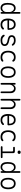

<svg xmlns="http://www.w3.org/2000/svg" viewBox="3200 -3990 799 7240"><g transform="rotate(90 3600.0 -369.5)"><path d="M465 10Q448 10 440.5 2Q433 -6 433 -23V-92Q426 -74 414 -56Q402 -38 384 -23.5Q366 -9 341 0.5Q316 10 282 10Q225 10 187.5 -13.5Q150 -37 128 -74.5Q106 -112 98 -159.5Q90 -207 90 -255Q90 -311 98.5 -365.5Q107 -420 129 -463.5Q151 -507 189.5 -533.5Q228 -560 287 -560Q342 -560 381.5 -531Q421 -502 433 -452V-708Q433 -724 440.5 -732Q448 -740 465 -740Q482 -740 489.5 -732Q497 -724 497 -708V-23Q497 -6 489.5 2Q482 10 465 10ZM286 -53Q317 -53 343.5 -66Q370 -79 390 -99.5Q410 -120 421.5 -146Q433 -172 433 -198V-341Q433 -366 422 -393.5Q411 -421 392.5 -444Q374 -467 349.5 -482Q325 -497 297 -497Q252 -497 224 -476.5Q196 -456 180.5 -422Q165 -388 159.5 -345Q154 -302 154 -258Q154 -218 160.5 -181Q167 -144 182 -115.5Q197 -87 222.5 -70Q248 -53 286 -53Z M1062 -121Q1076 -121 1085.5 -109Q1095 -97 1095 -84Q1095 -78 1092 -72Q1089 -66 1082 -59Q1064 -41 1046.5 -28Q1029 -15 1008.5 -6.5Q988 2 963.5 6Q939 10 907 10Q848 10 805 -10Q762 -30 734 -66.5Q706 -103 692.5 -154Q679 -205 679 -266Q679 -324 690.5 -377Q702 -430 728 -471Q754 -512 796.5 -536Q839 -560 902 -560Q961 -560 1000 -538.5Q1039 -517 1063 -479.5Q1087 -442 1097 -392.5Q1107 -343 1107 -288Q1107 -274 1097.5 -262.5Q1088 -251 1073 -251H745Q749 -204 761 -166.5Q773 -129 793.5 -104.5Q814 -80 843 -67.5Q872 -55 909 -55Q954 -55 983 -69Q1012 -83 1038 -107Q1044 -113 1049 -117Q1054 -121 1062 -121ZM745 -312H1032Q1037 -312 1040 -316.5Q1043 -321 1043 -338Q1043 -364 1035 -392Q1027 -420 1010 -443Q993 -466 966 -480.5Q939 -495 902 -495Q863 -495 835 -479.5Q807 -464 788 -439Q769 -414 758.5 -380.5Q748 -347 745 -312Z M1500 10Q1474 10 1448 7Q1422 4 1398 -4Q1374 -12 1352.5 -25.5Q1331 -39 1313 -61Q1304 -72 1296.5 -87.5Q1289 -103 1289 -116Q1289 -131 1297.5 -138Q1306 -145 1318 -145Q1327 -145 1335.5 -141.5Q1344 -138 1351 -128Q1378 -93 1413 -74Q1448 -55 1500 -55Q1523 -55 1549.5 -58Q1576 -61 1598 -70Q1620 -79 1634.5 -96.5Q1649 -114 1649 -142Q1649 -173 1634 -192Q1619 -211 1597 -223.5Q1575 -236 1549 -243Q1523 -250 1500 -254Q1467 -261 1432.5 -269.5Q1398 -278 1370 -294.5Q1342 -311 1324.5 -338.5Q1307 -366 1307 -410Q1307 -451 1322.5 -479Q1338 -507 1364.5 -525.5Q1391 -544 1426 -552Q1461 -560 1500 -560Q1567 -560 1616 -537.5Q1665 -515 1691 -473Q1697 -464 1699.5 -456.5Q1702 -449 1702 -443Q1702 -430 1694 -422.5Q1686 -415 1673 -415Q1664 -415 1656.5 -418Q1649 -421 1641 -430Q1614 -466 1579.5 -480.5Q1545 -495 1500 -495Q1474 -495 1450.5 -490.5Q1427 -486 1409.5 -475.5Q1392 -465 1382 -449.5Q1372 -434 1372 -411Q1372 -385 1384.5 -368.5Q1397 -352 1416 -342.5Q1435 -333 1457.5 -328Q1480 -323 1500 -318Q1537 -311 1574.5 -300.5Q1612 -290 1643 -271Q1674 -252 1694 -222Q1714 -192 1714 -145Q1714 -102 1696 -72.5Q1678 -43 1648 -24.5Q1618 -6 1579.5 2Q1541 10 1500 10Z M1893 -277Q1893 -352 1911.5 -406Q1930 -460 1962.5 -494Q1995 -528 2040 -544Q2085 -560 2136 -560Q2170 -560 2196.5 -554.5Q2223 -549 2242 -539.5Q2261 -530 2274 -518Q2287 -506 2295 -493Q2309 -470 2304.5 -456.5Q2300 -443 2287 -436Q2274 -429 2262 -433Q2250 -437 2241 -451Q2230 -469 2202 -482Q2174 -495 2137 -495Q2102 -495 2069.5 -481.5Q2037 -468 2012 -440.5Q1987 -413 1972 -372Q1957 -331 1957 -275Q1957 -223 1971 -182Q1985 -141 2009.5 -113Q2034 -85 2068 -70Q2102 -55 2144 -55Q2176 -55 2202 -62.5Q2228 -70 2245 -85Q2256 -94 2270 -96Q2284 -98 2295 -88Q2300 -83 2302 -77Q2304 -71 2303.5 -64Q2303 -57 2299.5 -49.5Q2296 -42 2289 -35Q2277 -22 2261 -13.5Q2245 -5 2226 0.5Q2207 6 2184.5 8Q2162 10 2136 10Q2083 10 2038 -7Q1993 -24 1961 -59Q1929 -94 1911 -148Q1893 -202 1893 -277Z M2700 10Q2647 10 2607 -10.5Q2567 -31 2539.5 -68.5Q2512 -106 2498.5 -158.5Q2485 -211 2485 -275Q2485 -340 2498.5 -392.5Q2512 -445 2539.5 -482Q2567 -519 2607.5 -539.5Q2648 -560 2701 -560Q2755 -560 2795.5 -539.5Q2836 -519 2862.5 -482Q2889 -445 2902 -393Q2915 -341 2915 -277Q2915 -212 2901.5 -159Q2888 -106 2860.5 -68.5Q2833 -31 2793 -10.5Q2753 10 2700 10ZM2700 -55Q2737 -55 2765 -70.5Q2793 -86 2812 -115Q2831 -144 2841 -185.5Q2851 -227 2851 -277Q2851 -327 2842 -367Q2833 -407 2814 -435.5Q2795 -464 2767 -479.5Q2739 -495 2701 -495Q2663 -495 2635 -479.5Q2607 -464 2588 -435Q2569 -406 2559 -365.5Q2549 -325 2549 -275Q2549 -225 2558.5 -184.5Q2568 -144 2587 -115Q2606 -86 2634.5 -70.5Q2663 -55 2700 -55Z M3172 -341V-22Q3172 -6 3164.5 2Q3157 10 3140 10Q3123 10 3115.5 2Q3108 -6 3108 -22V-528Q3108 -544 3115.5 -552Q3123 -560 3140 -560Q3157 -560 3164.5 -552Q3172 -544 3172 -528V-452Q3190 -503 3226.5 -531.5Q3263 -560 3318 -560Q3358 -560 3390.5 -545.5Q3423 -531 3445.5 -505.5Q3468 -480 3480 -445Q3492 -410 3492 -368V-22Q3492 -6 3484.5 2Q3477 10 3460 10Q3443 10 3435.5 2Q3428 -6 3428 -22V-351Q3428 -380 3420 -406.5Q3412 -433 3397 -453.5Q3382 -474 3359.5 -486Q3337 -498 3308 -498Q3280 -498 3255.5 -483Q3231 -468 3212.5 -445Q3194 -422 3183 -394Q3172 -366 3172 -341Z M3772 -341V-22Q3772 -6 3764.5 2Q3757 10 3740 10Q3723 10 3715.5 2Q3708 -6 3708 -22V-708Q3708 -724 3715.5 -732Q3723 -740 3740 -740Q3757 -740 3764.5 -732Q3772 -724 3772 -708V-452Q3790 -503 3826.5 -531.5Q3863 -560 3918 -560Q3958 -560 3990.5 -545.5Q4023 -531 4045.5 -505.5Q4068 -480 4080 -445Q4092 -410 4092 -368V-22Q4092 -6 4084.5 2Q4077 10 4060 10Q4043 10 4035.5 2Q4028 -6 4028 -22V-351Q4028 -380 4020 -406.5Q4012 -433 3997 -453.5Q3982 -474 3959.5 -486Q3937 -498 3908 -498Q3880 -498 3855.5 -483Q3831 -468 3812.5 -445Q3794 -422 3783 -394Q3772 -366 3772 -341Z M4662 -121Q4676 -121 4685.5 -109Q4695 -97 4695 -84Q4695 -78 4692 -72Q4689 -66 4682 -59Q4664 -41 4646.5 -28Q4629 -15 4608.5 -6.5Q4588 2 4563.5 6Q4539 10 4507 10Q4448 10 4405 -10Q4362 -30 4334 -66.5Q4306 -103 4292.5 -154Q4279 -205 4279 -266Q4279 -324 4290.5 -377Q4302 -430 4328 -471Q4354 -512 4396.5 -536Q4439 -560 4502 -560Q4561 -560 4600 -538.5Q4639 -517 4663 -479.5Q4687 -442 4697 -392.5Q4707 -343 4707 -288Q4707 -274 4697.5 -262.5Q4688 -251 4673 -251H4345Q4349 -204 4361 -166.5Q4373 -129 4393.5 -104.5Q4414 -80 4443 -67.5Q4472 -55 4509 -55Q4554 -55 4583 -69Q4612 -83 4638 -107Q4644 -113 4649 -117Q4654 -121 4662 -121ZM4345 -312H4632Q4637 -312 4640 -316.5Q4643 -321 4643 -338Q4643 -364 4635 -392Q4627 -420 4610 -443Q4593 -466 4566 -480.5Q4539 -495 4502 -495Q4463 -495 4435 -479.5Q4407 -464 4388 -439Q4369 -414 4358.5 -380.5Q4348 -347 4345 -312Z M4893 -277Q4893 -352 4911.5 -406Q4930 -460 4962.5 -494Q4995 -528 5040 -544Q5085 -560 5136 -560Q5170 -560 5196.5 -554.5Q5223 -549 5242 -539.5Q5261 -530 5274 -518Q5287 -506 5295 -493Q5309 -470 5304.5 -456.5Q5300 -443 5287 -436Q5274 -429 5262 -433Q5250 -437 5241 -451Q5230 -469 5202 -482Q5174 -495 5137 -495Q5102 -495 5069.5 -481.5Q5037 -468 5012 -440.5Q4987 -413 4972 -372Q4957 -331 4957 -275Q4957 -223 4971 -182Q4985 -141 5009.5 -113Q5034 -85 5068 -70Q5102 -55 5144 -55Q5176 -55 5202 -62.5Q5228 -70 5245 -85Q5256 -94 5270 -96Q5284 -98 5295 -88Q5300 -83 5302 -77Q5304 -71 5303.5 -64Q5303 -57 5299.5 -49.5Q5296 -42 5289 -35Q5277 -22 5261 -13.5Q5245 -5 5226 0.5Q5207 6 5184.5 8Q5162 10 5136 10Q5083 10 5038 -7Q4993 -24 4961 -59Q4929 -94 4911 -148Q4893 -202 4893 -277Z M5911 -65Q5925 -65 5933.5 -56Q5942 -47 5942 -32.5Q5942 -18 5934 -9Q5926 0 5911 0H5522Q5508 0 5499.5 -9Q5491 -18 5491 -32.5Q5491 -47 5499.5 -56Q5508 -65 5522 -65H5690V-432Q5690 -449 5681.5 -457Q5673 -465 5656 -465H5546Q5532 -465 5523.5 -474Q5515 -483 5515 -497.5Q5515 -512 5523.5 -521Q5532 -530 5546 -530H5687Q5721 -530 5738 -513.5Q5755 -497 5755 -463V-65ZM5720 -633Q5691 -633 5674 -648.5Q5657 -664 5657 -691Q5657 -718 5674 -733.5Q5691 -749 5720 -749Q5749 -749 5766 -733.5Q5783 -718 5783 -691Q5783 -664 5766 -648.5Q5749 -633 5720 -633Z M6465 10Q6448 10 6440.5 2Q6433 -6 6433 -23V-92Q6426 -74 6414 -56Q6402 -38 6384 -23.5Q6366 -9 6341 0.5Q6316 10 6282 10Q6225 10 6187.5 -13.5Q6150 -37 6128 -74.5Q6106 -112 6098 -159.5Q6090 -207 6090 -255Q6090 -311 6098.5 -365.5Q6107 -420 6129 -463.5Q6151 -507 6189.5 -533.5Q6228 -560 6287 -560Q6342 -560 6381.5 -531Q6421 -502 6433 -452V-708Q6433 -724 6440.5 -732Q6448 -740 6465 -740Q6482 -740 6489.5 -732Q6497 -724 6497 -708V-23Q6497 -6 6489.5 2Q6482 10 6465 10ZM6286 -53Q6317 -53 6343.5 -66Q6370 -79 6390 -99.5Q6410 -120 6421.5 -146Q6433 -172 6433 -198V-341Q6433 -366 6422 -393.5Q6411 -421 6392.5 -444Q6374 -467 6349.5 -482Q6325 -497 6297 -497Q6252 -497 6224 -476.5Q6196 -456 6180.5 -422Q6165 -388 6159.5 -345Q6154 -302 6154 -258Q6154 -218 6160.5 -181Q6167 -144 6182 -115.5Q6197 -87 6222.5 -70Q6248 -53 6286 -53Z M6900 10Q6847 10 6807 -10.5Q6767 -31 6739.5 -68.5Q6712 -106 6698.5 -158.5Q6685 -211 6685 -275Q6685 -340 6698.5 -392.5Q6712 -445 6739.5 -482Q6767 -519 6807.5 -539.5Q6848 -560 6901 -560Q6955 -560 6995.5 -539.5Q7036 -519 7062.5 -482Q7089 -445 7102 -393Q7115 -341 7115 -277Q7115 -212 7101.5 -159Q7088 -106 7060.5 -68.5Q7033 -31 6993 -10.5Q6953 10 6900 10ZM6900 -55Q6937 -55 6965 -70.5Q6993 -86 7012 -115Q7031 -144 7041 -185.5Q7051 -227 7051 -277Q7051 -327 7042 -367Q7033 -407 7014 -435.5Q6995 -464 6967 -479.5Q6939 -495 6901 -495Q6863 -495 6835 -479.5Q6807 -464 6788 -435Q6769 -406 6759 -365.5Q6749 -325 6749 -275Q6749 -225 6758.5 -184.5Q6768 -144 6787 -115Q6806 -86 6834.5 -70.5Q6863 -55 6900 -55Z"/></g></svg>

Font: Maple Mono ExtraLight
Style: Regular
Weight: 275
Monospace: yes
Designer: subframe7536
Version: Version 7.000